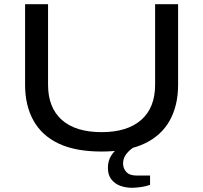

<svg xmlns="http://www.w3.org/2000/svg" viewBox="-20 -707 964 911"><path d="M462 12Q338 12 258 -26Q178 -64 138.5 -135.5Q99 -207 99 -304V-687H208V-305Q208 -196 273.5 -138Q339 -80 462 -80Q584 -80 650 -138Q716 -196 716 -305V-687H825V-304Q825 -207 785.5 -135.5Q746 -64 666 -26Q586 12 462 12ZM605 184Q578 184 552 175Q526 166 509 145Q492 124 492 90Q492 56 507.5 31.5Q523 7 549 -12H613V-7Q595 4 579.5 23.5Q564 43 564 69Q564 92 579.5 109Q595 126 629 126H692V170Q674 177 649 180.5Q624 184 605 184Z"/></svg>

Font: Archivo Expanded
Style: Regular
Weight: 400
Width: 7
Designer: Hector Gatti
Foundry: Omnibus-Type
Version: Version 2.001